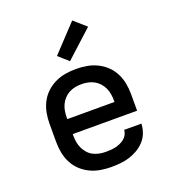

<svg xmlns="http://www.w3.org/2000/svg" viewBox="-140 -874 881 987"><g transform="rotate(-20 300.0 -380.5)"><path d="M300 8Q271 8 241.5 3Q212 -2 185 -15Q158 -28 136.5 -48.5Q115 -69 101.5 -95.5Q88 -122 82.5 -151Q77 -180 77 -210V-310Q77 -340 82.5 -369Q88 -398 101.5 -424.5Q115 -451 136.5 -471.5Q158 -492 185 -505Q212 -518 241 -523Q270 -528 300 -528Q330 -528 359 -523Q388 -518 415 -505Q442 -492 463.5 -471.5Q485 -451 498.5 -424.5Q512 -398 517.5 -369Q523 -340 523 -310V-219H171V-210Q171 -192 174 -174.5Q177 -157 184.5 -141Q192 -125 204 -111.5Q216 -98 231.5 -90Q247 -82 264.5 -78.5Q282 -75 300 -75Q314 -75 327.5 -76Q341 -77 354 -80Q367 -83 379.5 -88.5Q392 -94 402.5 -102.5Q413 -111 419.5 -123Q426 -135 427 -149H521Q520 -123 511 -99Q502 -75 485 -56.5Q468 -38 446 -25Q424 -12 400 -4.5Q376 3 350.5 5.5Q325 8 300 8ZM429 -301V-310Q429 -328 426 -345.5Q423 -363 415.5 -379Q408 -395 396 -408Q384 -421 368.5 -429.5Q353 -438 335.5 -441.5Q318 -445 300 -445Q282 -445 264.5 -441.5Q247 -438 231.5 -429.5Q216 -421 204 -408Q192 -395 184.5 -379Q177 -363 174 -345.5Q171 -328 171 -310V-301ZM286 -576 232 -624 368 -769 434 -711Z"/></g></svg>

Font: Iosevka Medium Extended
Style: Regular
Weight: 500
Width: 7
Monospace: yes
Designer: Belleve Invis
Foundry: Belleve Invis
Version: Version 32.5.0; ttfautohint (v1.8.4)